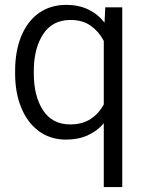

<svg xmlns="http://www.w3.org/2000/svg" viewBox="-20 -555 585 777"><path d="M248.3 -535.3Q298.7 -535.3 337.5 -516.5Q376.2 -497.8 403 -463.3L406 -525.3H474.8V202H400V-56Q373.5 -24.7 335.1 -7.4Q296.7 10 247.3 10Q184 10 137.5 -24.1Q91 -58.3 66.1 -118.9Q41.2 -179.5 41.2 -257V-268Q41.2 -348.3 66.1 -408.8Q91 -469.3 137.6 -502.3Q184.2 -535.3 248.3 -535.3ZM264.3 -51.5Q312.8 -51.5 346.5 -73.4Q380.2 -95.3 400 -132.5V-389.5Q380.2 -427.3 347.4 -450.7Q314.5 -474.2 265.3 -474.2Q192 -474.2 154.4 -416.4Q116.8 -358.5 116.8 -268V-257Q116.8 -166.5 154 -109Q191.3 -51.5 264.3 -51.5Z"/></svg>

Font: FreesentationVF
Style: Regular
Weight: 400
Designer: glyphs from Roboto by Christian Robertson / Hangul glyphs from Noto Sans CJK(Source Han Sans) by Jang Soo-young and Kang
Foundry: PT&
Version: Version 2.001;Glyphs 3.3.1 (3343)